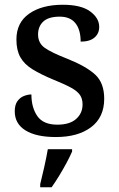

<svg xmlns="http://www.w3.org/2000/svg" viewBox="-20 -566 499 807"><path d="M215 10Q132 10 87 -18Q42 -46 42 -98Q42 -125 53 -140.5Q64 -156 80.5 -162.5Q97 -169 112 -169Q112 -114 137 -78Q162 -42 221 -42Q273 -42 300 -66Q327 -90 327 -127Q327 -151 316 -167Q305 -183 278.5 -197.5Q252 -212 205 -231Q152 -253 117 -274.5Q82 -296 65.5 -325.5Q49 -355 49 -400Q49 -471 102.5 -508.5Q156 -546 244 -546Q321 -546 359 -518Q397 -490 397 -453Q397 -425 377 -408Q357 -391 319 -391Q319 -441 297 -468.5Q275 -496 231 -496Q184 -496 162 -475.5Q140 -455 140 -421Q140 -385 168 -365Q196 -345 263 -319Q343 -287 380.5 -252Q418 -217 418 -151Q418 -73 363 -31.5Q308 10 215 10ZM149 208Q157 176 166 136Q175 96 181 61H283V71Q274 92 259.5 119Q245 146 228.5 173Q212 200 197 221H149Z"/></svg>

Font: Noto Serif Lao Medium
Style: Regular
Weight: 500
Designer: Monotype Design Team
Foundry: Monotype Imaging Inc.
Version: Version 2.003; ttfautohint (v1.8.4.7-5d5b)